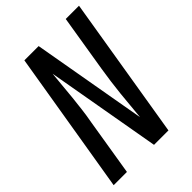

<svg xmlns="http://www.w3.org/2000/svg" viewBox="-214 -833 932 932"><g transform="rotate(-45 251.5 -367.5)"><path d="M6 0 128 -735H226L330 -143Q334 -180 337 -217Q340 -254 344 -291.5Q348 -329 353 -366.5Q358 -404 364 -441L412 -735H503L382 0H283L179 -592Q175 -555 172 -518Q169 -481 165 -443.5Q161 -406 156.5 -368.5Q152 -331 145 -294L97 0Z"/></g></svg>

Font: Iosevka SS04 Medium
Style: Italic
Weight: 500
Italic angle: -9°
Monospace: yes
Designer: Belleve Invis
Foundry: Belleve Invis
Version: Version 19.0.0; ttfautohint (v1.8.4)